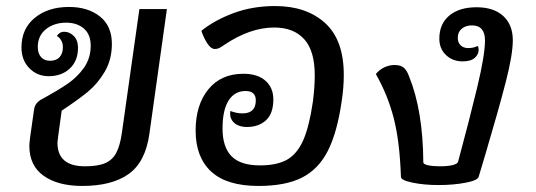

<svg xmlns="http://www.w3.org/2000/svg" viewBox="-20 -606 1773 635"><path d="M77 -124Q77 -138 87 -204L93 -246Q96 -264 113 -275Q170 -306 203 -328.5Q236 -351 258 -382.5Q280 -414 280 -455Q280 -492 257.5 -511.5Q235 -531 199 -531Q159 -531 132 -509.5Q105 -488 105 -451Q105 -429 116 -417Q127 -405 145 -405Q166 -405 177 -417Q188 -429 188 -450Q188 -463 182 -473Q176 -483 168 -487Q177 -501 192 -501Q210 -501 224 -487Q238 -473 238 -448Q238 -405 211 -379.5Q184 -354 141 -354Q103 -354 77 -380.5Q51 -407 51 -449Q51 -511 95 -547Q139 -583 208 -583Q271 -583 310.5 -551.5Q350 -520 350 -461Q350 -409 326.5 -369Q303 -329 270 -302Q237 -275 184 -240L180 -211Q170 -140 170 -134Q170 -56 261 -56Q304 -56 328 -66.5Q352 -77 364.5 -100.5Q377 -124 383 -166L441 -576H532L474 -163Q461 -70 405.5 -30.5Q350 9 252 9Q172 9 124.5 -24.5Q77 -58 77 -124Z M627 -174Q627 -259 669 -310.5Q711 -362 785 -362Q832 -362 858 -339Q884 -316 884 -277Q884 -231 860 -208.5Q836 -186 796 -186Q771 -186 756 -198.5Q741 -211 741 -231L742 -239Q762 -231 782 -231Q826 -231 826 -274Q826 -305 792 -305Q756 -305 736 -273.5Q716 -242 716 -181Q716 -120 745.5 -89.5Q775 -59 840 -59Q896 -59 929.5 -78Q963 -97 983 -142.5Q1003 -188 1015 -271Q1021 -319 1021 -357Q1021 -438 986 -476.5Q951 -515 887 -515Q808 -515 724 -459Q711 -450 705 -447Q699 -444 690 -444Q678 -444 666 -462Q654 -480 646 -504Q689 -539 752 -562.5Q815 -586 890 -586Q993 -586 1055 -530Q1117 -474 1117 -358Q1117 -316 1110 -271Q1095 -167 1064 -106.5Q1033 -46 978.5 -18.5Q924 9 835 9Q730 9 678.5 -38.5Q627 -86 627 -174Z M1306 -21Q1302 -139 1282 -216Q1262 -293 1223 -361Q1234 -375 1250.5 -383Q1267 -391 1285 -391Q1305 -391 1315.5 -382Q1326 -373 1333 -353Q1379 -240 1380 -69Q1380 -63 1395.5 -59.5Q1411 -56 1435 -56Q1461 -56 1477 -60Q1493 -64 1495 -71Q1532 -208 1558 -316Q1584 -424 1584 -472Q1584 -522 1541 -522Q1520 -522 1507 -511Q1494 -500 1494 -481Q1494 -465 1503.5 -456Q1513 -447 1529 -447Q1546 -447 1560 -454Q1563 -450 1563 -441Q1563 -426 1550 -414.5Q1537 -403 1510 -403Q1477 -403 1455 -424Q1433 -445 1433 -478Q1433 -527 1466 -554.5Q1499 -582 1556 -582Q1613 -582 1644.5 -553Q1676 -524 1676 -473Q1676 -425 1652.5 -334Q1629 -243 1586 -98L1563 -21Q1559 -9 1519 -1.5Q1479 6 1431 6Q1382 6 1344 -2Q1306 -10 1306 -21Z"/></svg>

Font: Krub Medium
Style: Italic
Weight: 500
Italic angle: -8°
Designer: Ekaluck Peanpanawate
Foundry: Cadson Demak Co.,Ltd.
Version: Version 1.000; ttfautohint (v1.6)